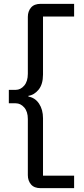

<svg xmlns="http://www.w3.org/2000/svg" viewBox="-20 -813 436 1000"><path d="M192 167Q158 167 141.5 147.5Q125 128 125 99V-193Q125 -232 106 -253.5Q87 -275 62 -275H26V-345H62Q87 -345 106 -367Q125 -389 125 -429V-725Q125 -754 141.5 -773.5Q158 -793 192 -793H366V-727H204V-425Q204 -374 181 -346Q158 -318 128 -314V-310Q163 -304 183.5 -273Q204 -242 204 -197V102H366V167Z"/></svg>

Font: Mona Sans SemiExpanded
Style: Regular
Weight: 400
Width: 6
Designer: Deni Anggara
Foundry: GitHub
Version: Version 2.000